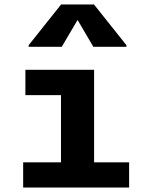

<svg xmlns="http://www.w3.org/2000/svg" viewBox="-20 -838 640 858"><path d="M252.5 0V-526H400.5V0ZM83.5 0V-112.5H557V0ZM93.5 -413V-526H380.5V-413ZM108 -629V-636L253 -818H400L545 -636V-629H397L310.5 -776.5H343L256 -629Z"/></svg>

Font: Google Sans Code
Style: Regular
Weight: 400
Monospace: yes
Designer: Google Sans Code Authors
Foundry: Google LLC
Version: Version 6.000